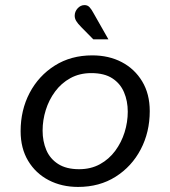

<svg xmlns="http://www.w3.org/2000/svg" viewBox="-20 -726 672 758"><path d="M288.1 12Q223.7 12 172.3 -14.7Q120.9 -41.4 91.1 -91Q61.4 -140.5 61.4 -208Q61.4 -291.4 96.9 -359.1Q132.5 -426.8 196.3 -467.1Q260 -507.4 344.4 -507.4Q409.8 -507.4 460.7 -480.7Q511.6 -454 541.4 -404.6Q571.2 -355.2 571.2 -287.4Q571.2 -204.3 535.6 -136.4Q500.1 -68.6 436.4 -28.3Q372.8 12 288.1 12ZM292.3 -58Q338.7 -58 374.7 -77.8Q410.6 -97.6 435 -130.7Q459.4 -163.8 471.9 -203.8Q484.4 -243.9 484.4 -285.1Q484.4 -327.1 469.7 -361.6Q455.1 -396.2 423.5 -416.8Q391.9 -437.4 340.3 -437.4Q294.1 -437.4 258 -417.6Q222 -397.8 197.6 -364.7Q173.1 -331.6 160.7 -291.6Q148.2 -251.5 148.2 -210.3Q148.2 -168.4 162.8 -133.8Q177.4 -99.2 209.6 -78.6Q241.7 -58 292.3 -58ZM348.4 -570.7 300.9 -618.9Q286.6 -633.3 280.7 -643.4Q274.9 -653.4 274.9 -663.7Q274.9 -680.4 286.5 -693.1Q298.2 -705.9 313.8 -705.9Q326 -705.9 333.8 -697.2Q341.7 -688.6 349.5 -673.7L408 -570.7Z"/></svg>

Font: Atkinson Hyperlegible Mono ExtraLight
Style: Italic
Weight: 200
Italic angle: -12°
Monospace: yes
Designer: Elliott Scott, Megan Eiswerth, Linus Boman, Theodore Petrosky, Letters from Sweden
Foundry: Applied Design Works, Letters from Sweden
Version: Version 2.001